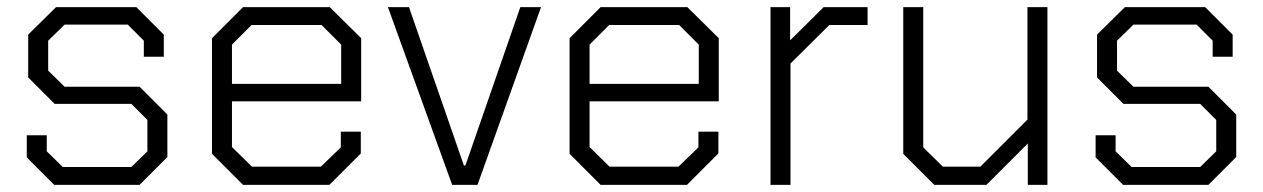

<svg xmlns="http://www.w3.org/2000/svg" viewBox="-20 -518 3539 538"><path d="M55 -77V-139H111V-94L156 -50H348L393 -94V-182L348 -227H133L59 -301V-421L137 -498H362L439 -421V-359H383V-404L338 -449H161L115 -404V-320L161 -275H371L449 -197V-78L371 0H132Z M574 -87V-411L661 -498H904L992 -411V-234H630V-106L686 -51H879L935 -105V-149H991V-88L903 0H661ZM936 -283V-393L881 -448H685L630 -393V-283Z M1067 -498H1126L1280 -54H1284L1438 -498H1496L1318 0H1247Z M1576 -87V-411L1663 -498H1906L1994 -411V-234H1632V-106L1688 -51H1881L1937 -105V-149H1993V-88L1905 0H1663ZM1938 -283V-393L1883 -448H1687L1632 -393V-283Z M2139 -498H2194V-405L2288 -498H2411V-448H2304L2195 -340V0H2139Z M2511 -87V-498H2567V-105L2622 -51H2727L2859 -183V-498H2915V0H2860V-116L2744 0H2598Z M3050 -77V-139H3106V-94L3151 -50H3343L3388 -94V-182L3343 -227H3128L3054 -301V-421L3132 -498H3357L3434 -421V-359H3378V-404L3333 -449H3156L3110 -404V-320L3156 -275H3366L3444 -197V-78L3366 0H3127Z"/></svg>

Font: Chakra Petch Light
Style: Regular
Weight: 300
Designer: Katatrad Aksorn Co.,Ltd.
Foundry: Cadson Demak Co.,Ltd.
Version: Version 1.000; ttfautohint (v1.6)